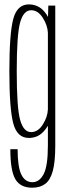

<svg xmlns="http://www.w3.org/2000/svg" viewBox="-20 -623 305 872"><path d="M126.5 229.5Q72.5 229.5 49.8 191Q27 152.5 27 54.5H60Q60 135.5 77 170Q94 204.5 127 204.5Q159 204.5 178.2 167.8Q197.5 131 197.5 38.5V-52Q191.5 -41.5 183 -31.5Q155 3.5 111 3.5Q57.5 3.5 40 -63.5Q22.5 -130.5 22.5 -299.5Q22.5 -469.5 40 -536.2Q57.5 -603 111 -603Q155 -603 183 -568.5Q192 -557.5 198 -546L199.5 -597.5H231V39Q231 112 219.8 153.5Q208.5 195 185.2 212.2Q162 229.5 126.5 229.5ZM197.5 -474Q196 -507.5 175 -541Q153 -576.5 121.5 -576.5Q87 -576.5 71.5 -521.2Q56 -466 56 -299.5Q56 -133.5 71.5 -78.2Q87 -23 121.5 -23Q153 -23 175 -58.5Q196 -92 197.5 -126Z"/></svg>

Font: Anybody Condensed ExtraLight
Style: Regular
Weight: 200
Width: 3
Designer: Tyler Finck
Foundry: Etcetera Type Company
Version: Version 1.010; ttfautohint (v1.8.3) -l 8 -r 50 -G 200 -x 14 